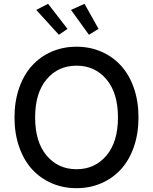

<svg xmlns="http://www.w3.org/2000/svg" viewBox="-20 -984 808 1014"><path d="M384.3 9.8Q313.5 9.8 253.4 -16.1Q193.4 -42 149.7 -89.6Q106 -137.2 81.3 -207.8Q56.6 -278.3 56.6 -363.8Q56.6 -449.2 81.3 -519.8Q106 -590.3 149.7 -637.9Q193.4 -685.5 253.4 -711.4Q313.5 -737.3 384.3 -737.3Q454.6 -737.3 514.6 -711.4Q574.7 -685.5 618.4 -637.9Q662.1 -590.3 686.8 -519.8Q711.4 -449.2 711.4 -363.8Q711.4 -278.3 686.8 -207.8Q662.1 -137.2 618.4 -89.6Q574.7 -42 514.6 -16.1Q454.6 9.8 384.3 9.8ZM384.3 -637.2Q287.1 -637.2 226.3 -565.2Q165.5 -493.2 165.5 -363.8Q165.5 -234.4 226.3 -162.4Q287.1 -90.3 384.3 -90.3Q481 -90.3 542 -162.4Q603 -234.4 603 -363.8Q603 -493.2 542 -565.2Q481 -637.2 384.3 -637.2ZM449.7 -800.3 355 -931.6 426.3 -963.9 500.5 -831.5ZM291 -800.3 171.4 -931.6 233.9 -963.9 336.4 -831.5Z"/></svg>

Font: Karasuma Gothic
Style: Regular
Weight: 500
Designer: Rasmus Andersson / Ryoko Nishizuka
Foundry: Genbu
Version: Version 1.00